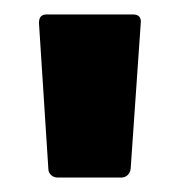

<svg xmlns="http://www.w3.org/2000/svg" viewBox="-20 -719 249 266"><path d="M60 -473H148C155 -473 160 -478 161 -485L175 -687C176 -695 172 -699 164 -699H45C37 -699 34 -695 34 -687L47 -485C47 -478 53 -473 60 -473Z"/></svg>

Font: Barlow Semi Condensed
Style: Bold
Weight: 700
Width: 4
Designer: Jeremy Tribby
Foundry: Tribby Type
Version: Version 1.422;hotconv 1.0.109;makeotfexe 2.5.65596